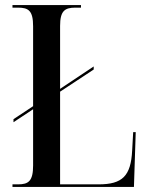

<svg xmlns="http://www.w3.org/2000/svg" viewBox="-20 -734 586 754"><path d="M29 0H506L513 -215H503L499 -143C494 -43 461 -10 367 -10H216V-374L348 -461V-473L216 -385V-632C216 -691 234 -704 276 -704H298V-714H29V-704H51C92 -704 110 -692 110 -631V-317L33 -266V-254L110 -305V-84C110 -23 92 -10 51 -10H29Z"/></svg>

Font: Noto Serif Display Condensed Medium
Style: Regular
Weight: 500
Width: 3
Designer: Monotype Design Team
Foundry: Monotype Imaging Inc.
Version: Version 2.009